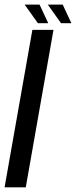

<svg xmlns="http://www.w3.org/2000/svg" viewBox="-29 -803 326 823"><path d="M-9.4 0H81.5L200.3 -675H109.8ZM232.6 -703.6H276.9L239.7 -783.4H175.7ZM133.4 -703.6H177.7L140.5 -783.4H76.5Z"/></svg>

Font: Anybody Thin Condensed
Style: Italic
Weight: 100
Width: 3
Italic angle: -10°
Version: Version 1.113;gftools[0.9.25]